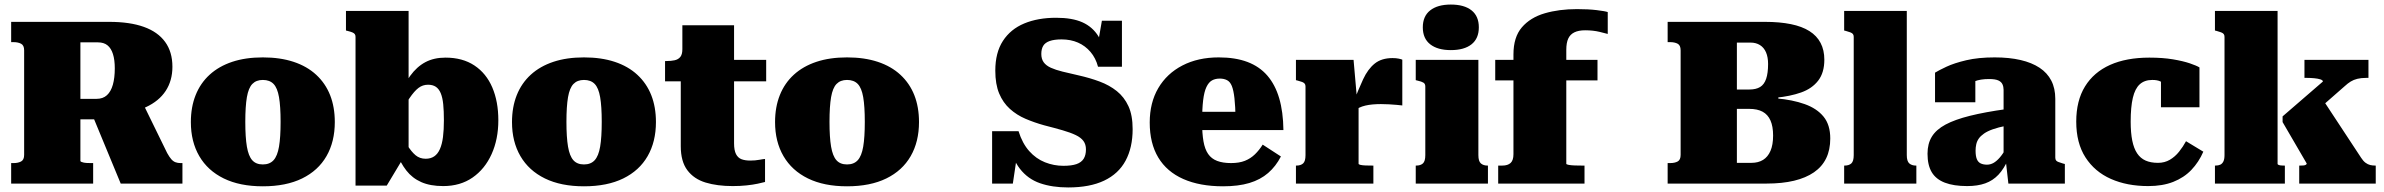

<svg xmlns="http://www.w3.org/2000/svg" viewBox="-20 -806 10469 843"><path d="M378 -319 510 0H781V-90H772Q761 -90 751 -93.5Q741 -97 732.5 -106.5Q724 -116 714 -134L602 -363ZM333 -100V-620H410Q436 -620 452 -607Q468 -594 476 -568.5Q484 -543 484 -506Q484 -464 475.5 -434Q467 -404 449.5 -388Q432 -372 404 -372H304V-282H457Q462 -286 464.5 -289Q467 -292 470.5 -295Q474 -298 478 -304Q563 -309 620.5 -335.5Q678 -362 707.5 -407Q737 -452 737 -513Q737 -578 705 -622Q673 -666 611.5 -688Q550 -710 460 -710H29V-621H40Q59 -621 72.5 -614Q86 -607 86 -585V-126Q86 -104 72.5 -97Q59 -90 40 -90H29V0H389V-90H378Q369 -90 360.5 -90.5Q352 -91 346 -92.5Q340 -94 336.5 -95.5Q333 -97 333 -100Z M1450 -270Q1450 -184 1413.5 -120.5Q1377 -57 1306.5 -22.5Q1236 12 1134 12Q1033 12 962.5 -22.5Q892 -57 855 -120.5Q818 -184 818 -270Q818 -336 839 -388.5Q860 -441 900.5 -478Q941 -515 999.5 -534.5Q1058 -554 1134 -554Q1210 -554 1269 -534.5Q1328 -515 1368.5 -477.5Q1409 -440 1429.5 -388Q1450 -336 1450 -270ZM1057 -271Q1057 -203 1064 -162Q1071 -121 1087.5 -102.5Q1104 -84 1134 -84Q1164 -84 1181 -102.5Q1198 -121 1205 -162Q1212 -203 1212 -271Q1212 -339 1205 -379.5Q1198 -420 1181 -437.5Q1164 -455 1134 -455Q1105 -455 1088 -437.5Q1071 -420 1064 -379.5Q1057 -339 1057 -271Z M1926 11Q1869 11 1829.5 -6.5Q1790 -24 1764 -57.5Q1738 -91 1720 -138L1725 -236Q1751 -197 1768.5 -168.5Q1786 -140 1804.5 -124.5Q1823 -109 1849 -109Q1871 -109 1886.5 -119.5Q1902 -130 1911.5 -151.5Q1921 -173 1925 -204.5Q1929 -236 1929 -278Q1929 -319 1926 -348.5Q1923 -378 1915 -397Q1907 -416 1893.5 -425Q1880 -434 1859 -434Q1836 -434 1817.5 -420Q1799 -406 1778 -375Q1757 -344 1725 -291V-373Q1752 -433 1781 -473Q1810 -513 1847.5 -533Q1885 -553 1936 -553Q2011 -553 2063 -518.5Q2115 -484 2141.5 -422Q2168 -360 2168 -278Q2168 -195 2138.5 -129.5Q2109 -64 2055 -26.5Q2001 11 1926 11ZM1541 -644Q1541 -652 1537.5 -656.5Q1534 -661 1526.5 -664Q1519 -667 1507 -670L1499 -672V-758H1774V-124L1756 -121L1678 9H1541Z M2860 -270Q2860 -184 2823.5 -120.5Q2787 -57 2716.5 -22.5Q2646 12 2544 12Q2443 12 2372.5 -22.5Q2302 -57 2265 -120.5Q2228 -184 2228 -270Q2228 -336 2249 -388.5Q2270 -441 2310.5 -478Q2351 -515 2409.5 -534.5Q2468 -554 2544 -554Q2620 -554 2679 -534.5Q2738 -515 2778.5 -477.5Q2819 -440 2839.5 -388Q2860 -336 2860 -270ZM2467 -271Q2467 -203 2474 -162Q2481 -121 2497.5 -102.5Q2514 -84 2544 -84Q2574 -84 2591 -102.5Q2608 -121 2615 -162Q2622 -203 2622 -271Q2622 -339 2615 -379.5Q2608 -420 2591 -437.5Q2574 -455 2544 -455Q2515 -455 2498 -437.5Q2481 -420 2474 -379.5Q2467 -339 2467 -271Z M2900 -449V-538H2906Q2927 -538 2942.5 -541.5Q2958 -545 2967 -556Q2976 -567 2976 -590L3106 -543H3344V-449ZM3203 -177Q3203 -146 3211.5 -129.5Q3220 -113 3235.5 -107Q3251 -101 3274 -101Q3296 -101 3314.5 -104.5Q3333 -108 3339 -108V-7Q3328 -4 3307 0.5Q3286 5 3258 8Q3230 11 3197 11Q3129 11 3078 -4.5Q3027 -20 2998 -58.5Q2969 -97 2969 -164V-522L2976 -531V-695H3203Z M4015 -270Q4015 -184 3978.5 -120.5Q3942 -57 3871.5 -22.5Q3801 12 3699 12Q3598 12 3527.5 -22.5Q3457 -57 3420 -120.5Q3383 -184 3383 -270Q3383 -336 3404 -388.5Q3425 -441 3465.5 -478Q3506 -515 3564.5 -534.5Q3623 -554 3699 -554Q3775 -554 3834 -534.5Q3893 -515 3933.5 -477.5Q3974 -440 3994.5 -388Q4015 -336 4015 -270ZM3622 -271Q3622 -203 3629 -162Q3636 -121 3652.5 -102.5Q3669 -84 3699 -84Q3729 -84 3746 -102.5Q3763 -121 3770 -162Q3777 -203 3777 -271Q3777 -339 3770 -379.5Q3763 -420 3746 -437.5Q3729 -455 3699 -455Q3670 -455 3653 -437.5Q3636 -420 3629 -379.5Q3622 -339 3622 -271Z M4649 -78Q4685 -78 4706.5 -85.5Q4728 -93 4738 -109Q4748 -125 4748 -150Q4748 -172 4737 -187Q4726 -202 4703 -213Q4680 -224 4645.5 -234Q4611 -244 4564 -256Q4521 -268 4482.5 -284.5Q4444 -301 4414 -328Q4384 -355 4367 -395.5Q4350 -436 4350 -496Q4350 -575 4383.5 -626.5Q4417 -678 4477 -703Q4537 -728 4617 -728Q4688 -728 4732.5 -708Q4777 -688 4802.5 -647Q4828 -606 4843 -541L4795 -583L4818 -715H4906V-513H4801Q4791 -551 4768 -578Q4745 -605 4713 -619Q4681 -633 4641 -633Q4609 -633 4589 -626Q4569 -619 4560.5 -605Q4552 -591 4552 -569Q4552 -547 4562.5 -532.5Q4573 -518 4594 -508.5Q4615 -499 4645.5 -491.5Q4676 -484 4716 -475Q4765 -464 4808 -448Q4851 -432 4883.5 -406Q4916 -380 4934.5 -340Q4953 -300 4953 -239Q4953 -158 4922 -100.5Q4891 -43 4828 -13Q4765 17 4670 17Q4600 17 4546.5 -1.5Q4493 -20 4458 -65Q4423 -110 4407 -190L4450 -154L4427 0H4336V-230H4452Q4469 -176 4499 -142.5Q4529 -109 4568 -93.5Q4607 -78 4649 -78Z M5258 -269Q5258 -220 5264 -185.5Q5270 -151 5284.5 -130Q5299 -109 5324 -99.5Q5349 -90 5385 -90Q5421 -90 5446 -100Q5471 -110 5490 -128.5Q5509 -147 5524 -171L5604 -119Q5582 -76 5548 -46.5Q5514 -17 5465.5 -2.5Q5417 12 5350 12Q5248 12 5175.5 -20Q5103 -52 5065.5 -114.5Q5028 -177 5028 -268Q5028 -355 5065.5 -419Q5103 -483 5171.5 -518.5Q5240 -554 5331 -554Q5404 -554 5457 -534Q5510 -514 5544.5 -474Q5579 -434 5596.5 -374.5Q5614 -315 5615 -235H5202V-315H5423L5405 -283Q5404 -340 5400 -375Q5396 -410 5388.5 -428.5Q5381 -447 5367.5 -454Q5354 -461 5336 -461Q5316 -461 5301.5 -453Q5287 -445 5277 -424Q5267 -403 5262.5 -365.5Q5258 -328 5258 -269Z M6137 -544V-343Q6129 -344 6113 -345.5Q6097 -347 6078.5 -348Q6060 -349 6043 -349Q6025 -349 6007.5 -347.5Q5990 -346 5975 -342.5Q5960 -339 5947.5 -333Q5935 -327 5925 -317L5920 -350Q5944 -413 5965 -458Q5986 -503 6016 -527Q6046 -551 6094 -551Q6110 -551 6121.5 -548.5Q6133 -546 6137 -544ZM5670 0V-79H5672Q5691 -79 5701.5 -88.5Q5712 -98 5712 -125V-426Q5712 -434 5708.5 -438.5Q5705 -443 5697.5 -446Q5690 -449 5678 -452L5670 -454V-543H5923L5938 -372L5945 -374V-87Q5945 -84 5953.5 -82Q5962 -80 5976 -79.5Q5990 -79 6006 -79H6010V0Z M6350 -586Q6292 -586 6259.5 -611.5Q6227 -637 6227 -686Q6227 -735 6259.5 -760.5Q6292 -786 6350 -786Q6409 -786 6441 -760.5Q6473 -735 6473 -686Q6473 -637 6441 -611.5Q6409 -586 6350 -586ZM6471 -543V-125Q6471 -98 6482 -88.5Q6493 -79 6511 -79H6513V0H6196V-79H6198Q6217 -79 6227.5 -88.5Q6238 -98 6238 -125V-426Q6238 -438 6230 -443Q6222 -448 6204 -452L6196 -454V-543Z M6545 -543H6994V-453H6545ZM7039 -753V-657Q7032 -659 7003.5 -666Q6975 -673 6940 -673Q6911 -673 6892.5 -664Q6874 -655 6865.5 -636.5Q6857 -618 6857 -587V-87Q6857 -84 6868 -82Q6879 -80 6895 -79.5Q6911 -79 6925 -79H6937V0H6558V-79H6576Q6600 -79 6612.5 -90.5Q6625 -102 6625 -129V-567Q6625 -643 6662 -686Q6699 -729 6762 -747.5Q6825 -766 6904 -766Q6954 -766 6991 -761.5Q7028 -757 7039 -753Z M7730 -710Q7794 -710 7843 -700Q7892 -690 7924.5 -669.5Q7957 -649 7973.5 -617.5Q7990 -586 7990 -544Q7990 -487 7963 -452Q7936 -417 7888 -400Q7840 -383 7777 -377L7788 -400V-344L7780 -374Q7850 -368 7903.5 -349Q7957 -330 7986.5 -294Q8016 -258 8016 -198Q8016 -148 7998 -111Q7980 -74 7944.5 -49.5Q7909 -25 7857 -12.5Q7805 0 7736 0H7302V-90H7313Q7333 -90 7346 -97Q7359 -104 7359 -126V-585Q7359 -607 7346 -614Q7333 -621 7313 -621H7302V-710ZM7557 -413H7661Q7690 -413 7708 -424Q7726 -435 7734.5 -460Q7743 -485 7743 -525Q7743 -555 7734 -576Q7725 -597 7707.5 -608Q7690 -619 7666 -619H7606V-91H7670Q7700 -91 7721 -104Q7742 -117 7753.5 -143.5Q7765 -170 7765 -211Q7765 -251 7753.5 -277Q7742 -303 7719 -315.5Q7696 -328 7660 -328H7557Z M8352 -758V-125Q8352 -98 8363 -88.5Q8374 -79 8392 -79H8394V0H8077V-79H8079Q8098 -79 8108.5 -88.5Q8119 -98 8119 -125V-644Q8119 -652 8115.5 -656.5Q8112 -661 8104 -664Q8096 -667 8085 -670L8077 -672V-758Z M8789 -327V-254Q8754 -247 8730 -238.5Q8706 -230 8691 -219.5Q8676 -209 8668 -197.5Q8660 -186 8657 -172.5Q8654 -159 8654 -145Q8654 -121 8659.5 -107.5Q8665 -94 8676.5 -88.5Q8688 -83 8704 -83Q8719 -83 8732.5 -90.5Q8746 -98 8760 -114Q8774 -130 8789 -157L8799 -110Q8779 -65 8754.5 -39Q8730 -13 8696.5 -1Q8663 11 8617 11Q8558 11 8519 -4Q8480 -19 8461.5 -50Q8443 -81 8443 -131Q8443 -175 8462 -206Q8481 -237 8522 -259Q8563 -281 8629 -297.5Q8695 -314 8789 -327ZM8798 0 8786 -106 8777 -101V-412Q8777 -425 8772 -436Q8767 -447 8753.5 -453Q8740 -459 8713 -459Q8675 -459 8650 -449Q8625 -439 8617 -427Q8606 -431 8602.5 -438.5Q8599 -446 8604 -454.5Q8609 -463 8621 -468.5Q8633 -474 8653 -473V-357H8476V-487Q8492 -497 8526 -513Q8560 -529 8613 -541.5Q8666 -554 8738 -554Q8802 -554 8851.5 -542.5Q8901 -531 8935 -508.5Q8969 -486 8986.5 -452Q9004 -418 9004 -372V-114Q9004 -106 9007.5 -101.5Q9011 -97 9018.5 -94.5Q9026 -92 9038 -88L9046 -86V0Z M9455 -91Q9484 -91 9507 -104.5Q9530 -118 9547.5 -140Q9565 -162 9578 -186L9654 -140Q9634 -94 9601.5 -60Q9569 -26 9522 -7.5Q9475 11 9412 11Q9319 11 9248 -20.5Q9177 -52 9136.5 -115Q9096 -178 9096 -272Q9096 -364 9134.5 -426.5Q9173 -489 9244.5 -521Q9316 -553 9417 -553Q9476 -553 9520.5 -545.5Q9565 -538 9594.5 -528Q9624 -518 9637 -510V-335H9468V-495Q9483 -496 9490 -487Q9497 -478 9499 -466Q9501 -454 9498.5 -443.5Q9496 -433 9492 -431Q9479 -442 9465.5 -448.5Q9452 -455 9430 -455Q9396 -455 9375 -436Q9354 -417 9344.5 -376.5Q9335 -336 9335 -272Q9335 -223 9342 -188.5Q9349 -154 9363.5 -132.5Q9378 -111 9400.5 -101Q9423 -91 9455 -91Z M10411 0H10075V-79H10079Q10086 -79 10093 -79.5Q10100 -80 10104 -82.5Q10108 -85 10108 -88L10002 -270V-295L10179 -448Q10179 -454 10168 -457.5Q10157 -461 10141 -462.5Q10125 -464 10110 -464H10098V-543H10379V-464H10368Q10347 -464 10330.5 -460Q10314 -456 10301 -448Q10288 -440 10274 -427L10104 -278L10166 -388L10347 -113Q10356 -99 10366 -91.5Q10376 -84 10386.5 -81.5Q10397 -79 10409 -79H10411ZM9980 -758V-86Q9980 -84 9984.5 -82Q9989 -80 9995.5 -79.5Q10002 -79 10008 -79H10012V0H9705V-79H9707Q9720 -79 9728.5 -83Q9737 -87 9742 -97Q9747 -107 9747 -125V-644Q9747 -652 9743.5 -656.5Q9740 -661 9732 -664Q9724 -667 9713 -670L9705 -672V-758Z"/></svg>

Font: Roboto Serif Black
Style: Regular
Weight: 900
Designer: Greg Gazdowicz
Foundry: Commercial Type
Version: Version 1.008